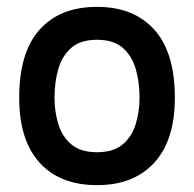

<svg xmlns="http://www.w3.org/2000/svg" viewBox="-20 -530 566 560"><path d="M36 -245Q36 -377 95.5 -443.5Q155 -510 263 -510Q370 -510 430 -443.5Q490 -377 490 -245Q490 -121 430 -55.5Q370 10 263 10Q155 10 95.5 -55.5Q36 -121 36 -245ZM263 -86Q311 -86 338 -109Q365 -132 376 -168.5Q387 -205 387 -245Q387 -290 376 -328.5Q365 -367 338 -390.5Q311 -414 263 -414Q215 -414 188 -390.5Q161 -367 150 -328.5Q139 -290 139 -245Q139 -205 150 -168.5Q161 -132 188 -109Q215 -86 263 -86Z"/></svg>

Font: Haskoy SemiBold
Style: Regular
Weight: 600
Designer: Ertekin Erdin
Foundry: Ertekin Erdin
Version: Version 1.500; ttfautohint (v1.8.3)